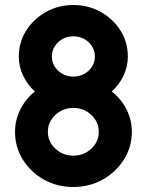

<svg xmlns="http://www.w3.org/2000/svg" viewBox="-20 -733 586 766"><path d="M272.5 13Q208 13 155.2 -16.5Q102.5 -46 71.2 -96Q40 -146 40 -207Q40 -254.5 61.2 -296.5Q82.5 -338.5 119 -368Q90 -394.5 72.5 -430.5Q55 -466.5 55 -507.5Q55 -564.5 84.5 -611Q114 -657.5 163.2 -685.2Q212.5 -713 272.5 -713Q332.5 -713 382 -685.2Q431.5 -657.5 460.8 -611Q490 -564.5 490 -507.5Q490 -466.5 472.5 -430.5Q455 -394.5 426 -368Q463.5 -338.5 484.8 -296.5Q506 -254.5 506 -207Q506 -146.5 474.5 -96.5Q443 -46.5 390 -16.8Q337 13 272.5 13ZM272.5 -427.5Q308.5 -427.5 333.5 -451Q358.5 -474.5 358.5 -507.5Q358.5 -541 333.5 -564.5Q308.5 -588 272.5 -588Q237 -588 212 -564.5Q187 -541 187 -507.5Q187 -474.5 212 -451Q237 -427.5 272.5 -427.5ZM272.5 -112Q314.5 -112 344.2 -139.8Q374 -167.5 374 -207Q374 -246.5 344.2 -274.5Q314.5 -302.5 272.5 -302.5Q231 -302.5 201 -274.5Q171 -246.5 171 -207Q171 -167.5 201 -139.8Q231 -112 272.5 -112Z"/></svg>

Font: Urbanist
Style: Bold
Weight: 700
Designer: Corey Hu
Foundry: Corey Hu
Version: Version 1.330; ttfautohint (v1.8.4.7-5d5b)